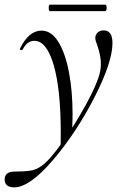

<svg xmlns="http://www.w3.org/2000/svg" viewBox="-79 -527 542 828"><path d="M-59 247Q-59 230 -48 221.5Q-37 213 -18 213Q24 213 51 209Q78 205 101 188Q135 164 190.5 86Q246 8 293 -78.5Q340 -165 351 -211Q356 -230 356 -253Q356 -287 340 -333Q332 -352 332 -363Q332 -377 342 -386.5Q352 -396 368 -396Q406 -396 406 -341Q406 -259 328.5 -107.5Q251 44 150 162.5Q49 281 -18 281Q-36 281 -47.5 273Q-59 265 -59 247ZM183 47Q183 -142 152.5 -246.5Q122 -351 69 -351Q38 -351 19 -314Q18 -311 13 -311Q6 -311 7 -317Q45 -395 100 -395Q142 -395 172 -347.5Q202 -300 218 -217.5Q234 -135 234 -33Q234 -11 232 35L182 113Q183 90 183 47ZM131 -493Q131 -507 137 -507H374Q381 -507 381 -493Q381 -479 374 -479H137Q131 -479 131 -493Z"/></svg>

Font: Cormorant Garamond
Style: Italic
Weight: 400
Italic angle: -10°
Designer: Christian Thalmann (Catharsis Fonts)
Foundry: Catharsis Fonts
Version: Version 4.000